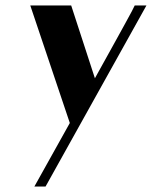

<svg xmlns="http://www.w3.org/2000/svg" viewBox="-20 -445 557 704"><path d="M91 -425H241L328 -158Q332 -165 344 -187Q356 -209 372 -237.5Q388 -266 405.5 -298Q423 -330 438 -357Q453 -384 463 -403Q473 -422 474 -425H517L147 239H106L236 6Z"/></svg>

Font: Gamine
Style: Bold Italic
Weight: 700
Designer: Tapiwanashe Sebastian Garikayi
Version: Version 1.000